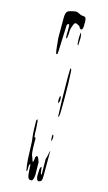

<svg xmlns="http://www.w3.org/2000/svg" viewBox="-143 -842 593 1055"><g transform="rotate(15 153.0 -314.5)"><path d="M134 -660Q134 -668 134.5 -680Q135 -692 134 -708Q134 -712 132 -718Q128 -715 123 -715Q120 -709 120 -706Q120 -690 118 -658Q116 -628 116 -610Q116 -588 114.5 -569.5Q113 -551 113 -545Q113 -543 110 -541.5Q107 -540 105 -542Q101 -554 99 -578.5Q97 -603 96 -609Q94 -629 94 -629V-744Q94 -770 103 -780Q106 -784 119 -788Q123 -789 133.5 -791.5Q144 -794 153 -794Q160 -794 171.5 -787.5Q183 -781 191 -781H192Q205 -781 209 -774.5Q213 -768 213 -756V-728Q213 -719 210 -712.5Q207 -706 204 -706Q200 -706 193 -713Q191 -721 186.5 -723Q182 -725 181 -726Q171 -732 166 -732L158 -728Q155 -722 152 -714Q149 -706 148 -702Q147 -699 145.5 -692Q144 -685 144 -681V-671Q144 -660 142 -656V-654V-649Q142 -642 136 -636L134 -654ZM212 -658 210 -617Q206 -623 205 -623Q203 -649 203 -659Q203 -668 205 -690Q212 -679 212 -658ZM200 -433Q200 -369 201.5 -306.5Q203 -244 205 -209Q212 -212 212 -236Q213 -258 213 -309Q213 -409 209 -469Q209 -475 207 -480Q205 -485 201 -485ZM183 -301Q183 -287 187 -282Q193 -294 193 -305Q193 -314 188 -326Q183 -318 183 -301ZM95 -113Q95 -102 96 -89.5Q97 -77 98 -69Q102 -43 102 -23Q103 21 105 55Q107 89 113 120Q114 122 116 122Q118 122 118 120L119 93Q119 81 126 81L129 128Q131 165 147 165H156Q160 163 163.5 152Q167 141 167 129Q166 109 166 59Q165 57 160 42.5Q155 28 148 28L141 37Q141 44 139.5 52.5Q138 61 136 65Q133 66 129 51.5Q125 37 122 34Q118 20 117 -1.5Q116 -23 116 -38Q116 -53 116 -60Q116 -69 108 -69L106 -94V-110L103 -154Q101 -167 99 -167Q97 -167 94 -159ZM201 -109Q202 -108 203.5 -107Q205 -106 206 -106Q208 -101 208 -91Q208 -80 204 -71Q199 -80 201 -109ZM212 121Q212 138 210 146.5Q208 155 199 158L192 160Q187 160 183 151.5Q179 143 179 133Q180 123 180 106Q180 80 189 80Q190 84 192 103Q194 122 200 120L199 30Q200 30 202.5 20.5Q205 11 206 6Q210 -18 212 -18Z"/></g></svg>

Font: BM Euljiro oraeorae
Style: Regular
Weight: 400
Designer: Bongjin Kim; Bomjun Kim; Myungsoo Han; Hyesun Chae; Mikyoung Jeong; Wujin Sim; Minjae Kang; Suwha Jang;
Foundry: Sandoll Inc.
Version: Version 1.000;hotconv 1.0.109;makeexe 2.5.65596